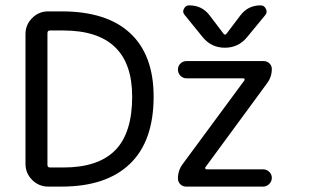

<svg xmlns="http://www.w3.org/2000/svg" viewBox="-20 -772 1236 717"><path d="M473.6 -411.1Q473.6 -658.2 215.8 -658.2H167Q157.2 -658.2 157.2 -648.4V-156.2Q157.2 -146.5 167 -146.5H215.8Q346.7 -146.5 410.2 -210.9Q473.6 -275.4 473.6 -411.1ZM553.7 -411.1Q553.7 -245.1 465.3 -160.2Q377 -75.2 210 -75.2H160.2Q125 -75.2 100.1 -100.1Q75.2 -125 75.2 -160.2V-644.5Q75.2 -679.7 100.1 -704.6Q125 -729.5 160.2 -729.5H210Q378.9 -729.5 466.3 -647.9Q553.7 -566.4 553.7 -411.1ZM676.8 -543.9H964.8Q977.5 -543.9 986.3 -535.2Q995.1 -526.4 995.1 -514.6Q995.1 -484.4 976.6 -460L747.1 -147.5Q745.1 -145.5 746.6 -142.6Q748 -139.6 751 -139.6H962.9Q975.6 -139.6 985.4 -130.4Q995.1 -121.1 995.1 -107.9Q995.1 -94.7 985.4 -85Q975.6 -75.2 962.9 -75.2H674.8Q662.1 -75.2 653.3 -84Q644.5 -92.8 644.5 -105.5Q644.5 -135.7 662.1 -159.2L892.6 -471.7Q894.5 -474.6 893.1 -477.1Q891.6 -479.5 888.7 -479.5H676.8Q663.1 -479.5 653.8 -489.3Q644.5 -499 644.5 -512.2Q644.5 -525.4 653.8 -534.7Q663.1 -543.9 676.8 -543.9ZM877.9 -714.8Q906.2 -752 953.1 -752Q966.8 -752 972.7 -739.3Q975.6 -734.4 975.6 -729.5Q975.6 -721.7 970.7 -715.8L902.3 -632.8Q870.1 -593.8 819.8 -593.8Q769.5 -593.8 737.3 -632.8L669.9 -715.8Q664.1 -722.7 664.1 -729.5Q664.1 -734.4 667 -739.3Q672.9 -752 686.5 -752Q734.4 -752 762.7 -714.8L814.5 -646.5Q820.3 -638.7 826.2 -646.5Z"/></svg>

Font: Gen Jyuu GothicX Regular
Style: Regular
Weight: 400
Designer: [Source Han Sans]
Ryoko NISHIZUKA  (kana & ideographs); Paul D. Hunt (Latin, Greek & Cyrillic); Wenlong ZHANG  (bopomofo
Version: Version 1.002.20150607